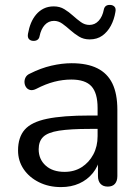

<svg xmlns="http://www.w3.org/2000/svg" viewBox="-20 -753 570 782"><path d="M228.5 9Q178.5 9 138.8 -10.8Q99 -30.5 76.2 -64.2Q53.5 -98 53.5 -140Q53.5 -194 80.8 -225Q108 -256 171.8 -269.2Q235.5 -282.5 345 -282.5H390.5V-228H346.5Q266 -228 220.2 -220.8Q174.5 -213.5 156 -195.5Q137.5 -177.5 137.5 -145Q137.5 -104.5 165.8 -78.8Q194 -53 243 -53Q282.5 -53 312.5 -72Q342.5 -91 360 -123.8Q377.5 -156.5 377.5 -198.5V-313Q377.5 -374 352.5 -401.5Q327.5 -429 270.5 -429Q236 -429 201 -420Q166 -411 127.5 -391Q113.5 -384 103 -386.5Q92.5 -389 86.5 -397.5Q80.5 -406 79.8 -416.8Q79 -427.5 84.2 -437.8Q89.5 -448 102.5 -453.5Q146 -475.5 189.2 -485.5Q232.5 -495.5 271.5 -495.5Q335 -495.5 376.2 -475Q417.5 -454.5 437.8 -412.8Q458 -371 458 -305.5V-36Q458 -15.5 448 -4.2Q438 7 419 7Q400 7 389.5 -4.2Q379 -15.5 379 -36V-112.5H388.5Q380 -75 357.8 -47.8Q335.5 -20.5 302.8 -5.8Q270 9 228.5 9ZM115 -586.5Q104 -587 97.8 -594Q91.5 -601 94 -615.5Q98 -639 106.2 -659Q114.5 -679 127.5 -694.2Q140.5 -709.5 158.2 -718.2Q176 -727 199 -727Q223.5 -727 242.2 -715.5Q261 -704 277.2 -689.2Q293.5 -674.5 309.5 -663Q325.5 -651.5 344 -651.5Q366.5 -651.5 382 -668.5Q397.5 -685.5 403 -714.5Q405 -724 411.5 -728.8Q418 -733.5 429 -733Q440 -732.5 446.5 -725.5Q453 -718.5 450 -704Q445 -673.5 431.5 -648.2Q418 -623 396.8 -607.8Q375.5 -592.5 345 -592.5Q320.5 -592.5 301.8 -604Q283 -615.5 266.5 -630.2Q250 -645 234 -656.5Q218 -668 200 -668Q177.5 -668 162.2 -651.2Q147 -634.5 141 -605Q139.5 -596 132.8 -591Q126 -586 115 -586.5Z"/></svg>

Font: Nunito ExtraLight
Style: Regular
Weight: 200
Designer: Vernon Adams
Foundry: Vernon Adams
Version: Version 3.602;April 4, 2023;FontCreator 14.0.0.2856 64-bit